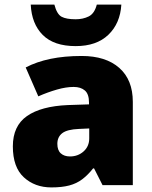

<svg xmlns="http://www.w3.org/2000/svg" viewBox="-20 -807 663 837"><path d="M336 -563Q441 -563 500 -511Q559 -459 559 -363V0H427L390 -73H386Q363 -44 338.5 -25.5Q314 -7 282 1.5Q250 10 204 10Q132 10 84 -34Q36 -78 36 -169Q36 -258 97.5 -301Q159 -344 276 -349L368 -352V-360Q368 -397 350 -412.5Q332 -428 301 -428Q268 -428 228 -416.5Q188 -405 147 -387L92 -513Q140 -538 200.5 -550.5Q261 -563 336 -563ZM325 -245Q273 -243 251.5 -226.5Q230 -210 230 -180Q230 -152 245 -138.5Q260 -125 285 -125Q320 -125 344.5 -147Q369 -169 369 -204V-247ZM509 -787Q504 -705 452.5 -655.5Q401 -606 310 -606Q215 -606 166.5 -654.5Q118 -703 114 -787H217Q228 -745 248.5 -734Q269 -723 310 -723Q342 -723 367 -735.5Q392 -748 402 -787Z"/></svg>

Font: Noto Sans Cherokee Black
Style: Regular
Weight: 900
Designer: Monotype Design Team
Foundry: Monotype Imaging Inc.
Version: Version 2.001; ttfautohint (v1.8.4.7-5d5b)